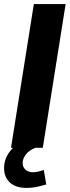

<svg xmlns="http://www.w3.org/2000/svg" viewBox="-22 -725 342 942"><path d="M32 0 144 -705H300L188 0ZM109 197Q55 197 26.5 170.5Q-2 144 -2 100Q-2 51 31 12.5Q64 -26 114 -45L152 0Q119 13 104 34Q89 55 89 75Q89 95 103 107.5Q117 120 139 120Q153 120 165.5 117Q178 114 193 109L205 180Q177 188 155.5 192.5Q134 197 109 197Z"/></svg>

Font: Mulish ExtraLight ExtraBold
Style: Italic
Weight: 800
Italic angle: -9°
Version: Version 3.603